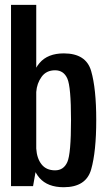

<svg xmlns="http://www.w3.org/2000/svg" viewBox="-20 -760 449 784"><path d="M240 4.5Q174.5 4.5 141.2 -33.5Q108 -71.5 106 -140.5L128 -153.5Q130.5 -113 149.8 -88.8Q169 -64.5 205 -64.5Q240 -64.5 255 -98.5Q270 -132.5 270 -269.5Q270 -405.5 255 -439.2Q240 -473 205 -473Q169 -473 149.8 -446.2Q130.5 -419.5 128 -384.5L106 -398Q108 -463.5 141.5 -502.8Q175 -542 240.5 -542Q331.5 -542 352.2 -470Q373 -398 373 -270Q373 -141 352.2 -68.2Q331.5 4.5 240 4.5ZM25 -740H128V-73.5L115 0H25Z"/></svg>

Font: Anybody Narrow Medium
Style: Regular
Weight: 500
Width: 3
Designer: Tyler Finck
Foundry: Etcetera Type Company
Version: Version 1.000; ttfautohint (v1.8)